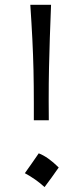

<svg xmlns="http://www.w3.org/2000/svg" viewBox="-20 -767 347 795"><path d="M120.1 -269V-339.8Q120.1 -413.6 118.7 -476.3Q117.2 -539.1 114 -603.8Q110.8 -668.5 105.5 -747.1H191.4Q188.5 -671.4 186.3 -609.4Q184.1 -547.4 182.9 -485.6Q181.6 -423.8 181.6 -348.1L182.1 -269ZM140.4 -132.1Q178.5 -117.6 223.1 -73.5Q194.1 -31.6 164.5 7.6Q146.3 -9.1 125.6 -23.6Q104.9 -38.1 82.9 -49.9Q97.9 -70.3 111.6 -90.5Q125.3 -110.6 140.4 -132.1Z"/></svg>

Font: Pinar-FD Regular
Style: FD-Regular
Weight: 400
Designer: Amin Abedi
Version: Version 3.000